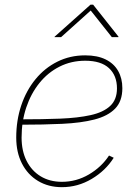

<svg xmlns="http://www.w3.org/2000/svg" viewBox="-20 -775 571 803"><path d="M238.8 7.8Q182.1 7.8 138.9 -18.3Q95.7 -44.4 71.8 -91.1Q47.9 -137.7 47.9 -199.7Q47.9 -271.5 68.8 -334Q89.8 -396.5 128.4 -443.6Q167 -490.7 220 -517.1Q272.9 -543.5 336.4 -543.5Q387.2 -543.5 421.9 -526.4Q456.5 -509.3 474.1 -478.3Q491.7 -447.3 491.7 -406.2Q491.7 -351.6 461.4 -320.6Q431.2 -289.6 374.8 -275.1Q318.4 -260.7 240 -257.1Q161.6 -253.4 65.9 -253.4V-275.9Q157.2 -275.9 231.4 -278.8Q305.7 -281.7 358.9 -293.5Q412.1 -305.2 440.7 -331.8Q469.2 -358.4 469.2 -405.3Q469.2 -459 435.8 -490Q402.3 -521 336.4 -521Q277.8 -521 229 -496.3Q180.2 -471.7 144.8 -427.7Q109.4 -383.8 89.8 -325.4Q70.3 -267.1 70.3 -199.7Q70.3 -143.6 91.3 -102.1Q112.3 -60.5 150.1 -37.6Q188 -14.6 238.8 -14.6Q299.3 -14.6 351.8 -45.4Q404.3 -76.2 436 -124.5L455.6 -115.2Q421.9 -61.5 363.8 -26.9Q305.7 7.8 238.8 7.8ZM235.4 -619.6H208L208.5 -621.6L358.4 -755.4H369.6L475.6 -621.6L475.1 -619.6H447.8L359.4 -731Z"/></svg>

Font: Inter 20pt Thin
Style: Italic
Weight: 250
Italic angle: -9.3988°
Version: Version 4.001;git-66647c0bb